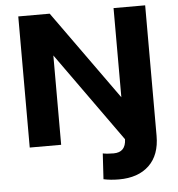

<svg xmlns="http://www.w3.org/2000/svg" viewBox="-60 -768 962 1037"><g transform="rotate(-5 420.5 -249.0)"><path d="M77.6 -710.9H248L594.2 -227.5V-710.9H765.6V-3.9Q765.6 100.6 706.5 157Q647.5 213.4 543 213.4Q497.6 213.4 459.5 205.1L467.8 65.9Q489.7 70.8 526.4 70.8Q592.3 70.8 594.2 0L248 -484.4V0H77.6Z"/></g></svg>

Font: Bert Sans Black
Style: Regular
Weight: 900
Designer: Christian Robertson, Adam Twardoch, & Cristiano Sobral
Foundry: Google
Version: Version 12.135;January 10, 2020;FontCreator 12.0.0.2547 64-b